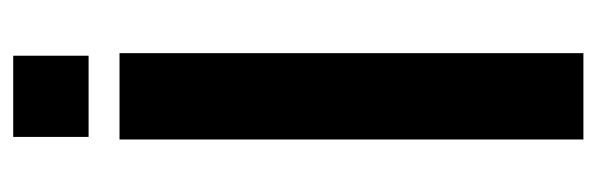

<svg xmlns="http://www.w3.org/2000/svg" viewBox="-334 -592 925 298"><g transform="rotate(-90 129.0 -442.5)"><path d="M62 0H196V-720H62ZM66 -768H192V-885H66Z"/></g></svg>

Font: Aspekta 600
Style: Regular
Weight: 600
Designer: Ivo Dolenc
Version: Version 2.100